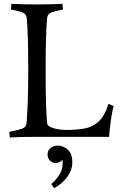

<svg xmlns="http://www.w3.org/2000/svg" viewBox="-20 -708 620 993"><path d="M224 -69Q225 -59 240 -51.5Q255 -44 277.5 -40Q300 -36 321 -36Q373 -36 415 -43Q457 -50 489 -78.5Q521 -107 541 -171L568 -159Q562 -141 557 -110Q552 -79 548.5 -48.5Q545 -18 544 0H151Q114 0 88.5 0.5Q63 1 31 3L28 -26Q73 -35 94 -42.5Q115 -50 117 -69Q117 -69 119 -92.5Q121 -116 123.5 -175Q126 -234 126 -342Q126 -450 124 -509.5Q122 -569 120 -592.5Q118 -616 118 -616Q116 -635 98.5 -642.5Q81 -650 36 -659L39 -688Q71 -687 103.5 -686Q136 -685 173 -685Q211 -685 241.5 -686Q272 -687 303 -688L306 -659Q261 -650 243.5 -642.5Q226 -635 224 -616Q224 -616 222 -592.5Q220 -569 218 -509.5Q216 -450 216 -342Q216 -234 218 -175Q220 -116 222 -92.5Q224 -69 224 -69ZM226 92Q226 69 242 57Q258 45 280 45Q306 45 330 65.5Q354 86 354 131Q354 170 329 205.5Q304 241 260 265L245 244Q271 222 287.5 194.5Q304 167 304 139Q304 134 304 129Q304 124 302 119Q298 126 288 130.5Q278 135 269 135Q249 135 237.5 121.5Q226 108 226 92Z"/></svg>

Font: Average
Style: Regular
Weight: 400
Designer: Eduardo Tunni
Foundry: Eduardo Rodriguez Tunni
Version: Version 1.003; ttfautohint (v1.8.4.7-5d5b)